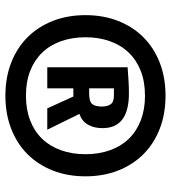

<svg xmlns="http://www.w3.org/2000/svg" viewBox="20 -812 648 729"><g transform="rotate(90 344.5 -448.0)"><path d="M236 -608Q262 -610 286.5 -611.5Q311 -613 335 -613Q467 -613 467 -513Q467 -480 453.5 -457Q440 -434 413 -425L473 -303H392L347 -402H316V-303H236ZM335 -462Q366 -462 375.5 -473.5Q385 -485 385 -511Q385 -531 376.5 -543.5Q368 -556 343 -556H316V-462ZM344 -144Q275 -144 218.5 -166Q162 -188 122 -228Q82 -268 60 -324Q38 -380 38 -448Q38 -516 60 -572Q82 -628 122 -668Q162 -708 218.5 -730Q275 -752 344 -752Q413 -752 469.5 -730Q526 -708 566 -668Q606 -628 628 -572Q650 -516 650 -448Q650 -380 628 -324Q606 -268 566 -228Q526 -188 469.5 -166Q413 -144 344 -144ZM344 -222Q396 -222 437.5 -238Q479 -254 507.5 -283.5Q536 -313 551 -355Q566 -397 566 -448Q566 -499 551 -541Q536 -583 507.5 -612.5Q479 -642 437.5 -658Q396 -674 344 -674Q291 -674 250 -658Q209 -642 180.5 -612.5Q152 -583 137 -541Q122 -499 122 -448Q122 -397 137 -355Q152 -313 180.5 -283.5Q209 -254 250 -238Q291 -222 344 -222Z"/></g></svg>

Font: Plata Sans Black
Style: Regular
Weight: 900
Designer: Pablo Impallari, Andres Torresi, & Cristiano Sobral
Foundry: Pablo Impallari, Andres Torresi, & Cristiano Sobral
Version: Version 1.00;December 28, 2019;FontCreator 12.0.0.2547 64-bi